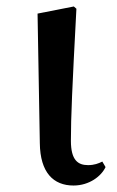

<svg xmlns="http://www.w3.org/2000/svg" viewBox="-20 -558 361 593"><path d="M207 15C256 15 293 -14 306 -42L296 -59C284 -53 271 -48 252 -48C221 -48 199 -63 199 -123C199 -197 203 -286 216 -531L208 -538L96 -516L103 -116C104 -25 145 15 207 15Z"/></svg>

Font: Noto Serif CJK KR SemiBold
Style: Regular
Weight: 600
Designer: Ryoko NISHIZUKA 西塚涼子 (kana & ideographs); Frank Grießhammer (Latin, Greek & Cyrillic); Wenlong ZHANG 张文龙 (bopomofo); San
Foundry: Adobe
Version: Version 2.001;hotconv 1.1.0;makeotfexe 2.6.0